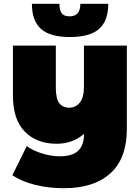

<svg xmlns="http://www.w3.org/2000/svg" viewBox="-20 -787 738 1011"><path d="M648 -547H422V-330C422 -292 414.7 -264.2 400 -246.5C385.3 -228.8 367 -220 345 -220C321.7 -220 304 -228 292 -244C280 -260 274 -286.7 274 -324V-547H48V-285C48 -199.7 69 -135.8 111 -93.5C153 -51.2 208.7 -30 278 -30C334.7 -30 382.7 -47.3 422 -82V-78C422 -40.7 411.8 -12.3 391.5 7C371.2 26.3 338.7 36 294 36C264.7 36 233.8 31 201.5 21C169.2 11 142.3 -2 121 -18L45 136C78.3 158 118.5 174.8 165.5 186.5C212.5 198.2 263 204 317 204C422.3 204 503.8 177.8 561.5 125.5C619.2 73.2 648 -5 648 -109ZM196 -634.5C228 -606.2 278.7 -592 348 -592C418 -592 469.2 -606.2 501.5 -634.5C533.8 -662.8 550 -707 550 -767H403C403 -723 384.3 -701 347 -701C326.3 -701 312.2 -706.5 304.5 -717.5C296.8 -728.5 293 -745 293 -767H148C148 -707 164 -662.8 196 -634.5Z"/></svg>

Font: Montserrat Custom Black
Style: Regular
Weight: 900
Designer: Julieta Ulanovsky
Foundry: Julieta Ulanovsky
Version: Version 7.200